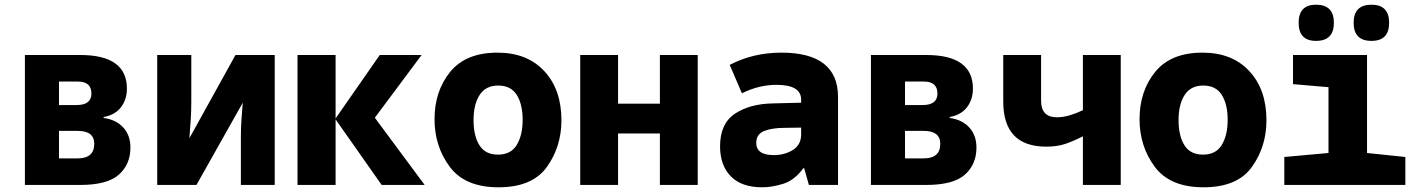

<svg xmlns="http://www.w3.org/2000/svg" viewBox="-20 -787 6040 817"><path d="M321 0Q437 0 486 -44Q535 -88 535 -159Q535 -211 504.5 -244.5Q474 -278 421 -285V-289Q470 -298 495 -331Q520 -364 520 -410Q520 -553 321 -553H86V0ZM231 -440H311Q369 -440 369 -389Q369 -340 306 -340H231ZM231 -230H311Q381 -230 381 -175Q381 -113 310 -113H231Z M816 0 1013 -350Q1010 -312 1007.5 -278.5Q1005 -245 1005 -208V0H1149V-553H982L786 -199Q790 -250 792 -283.5Q794 -317 794 -356V-553H649V0Z M1408 0V-279L1604 0H1787L1575 -286L1774 -553H1596L1408 -283V-553H1246V0Z M2369 -275Q2369 -406 2296 -484.5Q2223 -563 2097 -563Q1962 -563 1895.5 -481Q1829 -399 1829 -280Q1829 -164 1894 -77Q1959 10 2101 10Q2245 10 2307 -76.5Q2369 -163 2369 -275ZM1995 -276Q1995 -343 2021 -383Q2047 -423 2100 -423Q2154 -423 2179 -383Q2204 -343 2204 -277Q2204 -212 2179 -170.5Q2154 -129 2099 -129Q2045 -129 2020 -169Q1995 -209 1995 -276Z M2610 0V-219H2788V0H2949V-553H2788V-346H2610V-553H2449V0Z M3198 -179Q3198 -216 3231.5 -229.5Q3265 -243 3320 -243L3389 -244V-215Q3389 -171 3354 -149Q3319 -127 3273 -127Q3198 -127 3198 -179ZM3398 -71H3402L3422 0H3546V-374Q3546 -563 3305 -563Q3185 -563 3085 -511L3137 -390Q3209 -426 3284 -426Q3389 -426 3389 -363V-350L3268 -347Q3170 -345 3107 -303Q3044 -261 3044 -164Q3044 -84 3089.5 -37Q3135 10 3224 10Q3265 10 3313 -5Q3361 -20 3398 -71Z M3921 0Q4037 0 4086 -44Q4135 -88 4135 -159Q4135 -211 4104.5 -244.5Q4074 -278 4021 -285V-289Q4070 -298 4095 -331Q4120 -364 4120 -410Q4120 -553 3921 -553H3686V0ZM3831 -440H3911Q3969 -440 3969 -389Q3969 -340 3906 -340H3831ZM3831 -230H3911Q3981 -230 3981 -175Q3981 -113 3910 -113H3831Z M4749 0V-553H4588V-318Q4558 -304 4531 -296Q4504 -288 4477 -288Q4410 -288 4410 -359V-553H4249V-355Q4249 -163 4432 -163Q4480 -163 4515.5 -175.5Q4551 -188 4588 -207V0Z M5369 -275Q5369 -406 5296 -484.5Q5223 -563 5097 -563Q4962 -563 4895.5 -481Q4829 -399 4829 -280Q4829 -164 4894 -77Q4959 10 5101 10Q5245 10 5307 -76.5Q5369 -163 5369 -275ZM4995 -276Q4995 -343 5021 -383Q5047 -423 5100 -423Q5154 -423 5179 -383Q5204 -343 5204 -277Q5204 -212 5179 -170.5Q5154 -129 5099 -129Q5045 -129 5020 -169Q4995 -209 4995 -276Z M5891 -690Q5891 -767 5816 -767Q5740 -767 5740 -690Q5740 -613 5816 -613Q5891 -613 5891 -690ZM5656 -690Q5656 -767 5580 -767Q5506 -767 5506 -690Q5506 -613 5580 -613Q5656 -613 5656 -690ZM5960 0V-119L5797 -136V-553H5482V-429L5633 -416V-136L5445 -119V0Z"/></svg>

Font: Noto Sans Mono UI ExtraBold
Style: Regular
Weight: 800
Designer: Monotype Design team
Foundry: Monotype Imaging Inc.
Version: 1.000